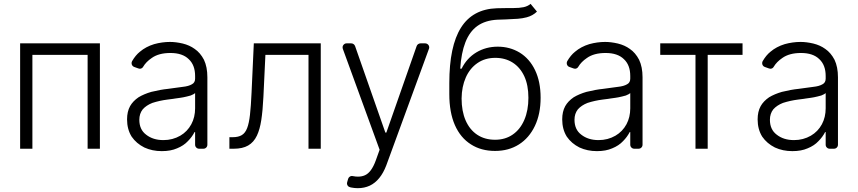

<svg xmlns="http://www.w3.org/2000/svg" viewBox="-20 -770 4442 994"><path d="M497.2 -545.5V0H433.6V-485.8H147.7V0H84.2V-545.5Z M727.3 -6.4Q686.1 -27 661.6 -62.5Q637.8 -100.5 637.8 -152Q637.8 -192.1 653.4 -220.5Q668 -246.4 697.1 -266.3Q725.5 -283.4 763.5 -294.4Q813.6 -306.5 847.7 -309.7L888.8 -315.3Q921.2 -319.6 925.8 -320.3Q956.7 -323.5 973.7 -333.8Q990.1 -342.3 990.1 -362.9V-376.4Q990.1 -433.2 957 -463.8Q924.7 -495.7 862.2 -495.7Q801.8 -495.7 765.6 -469.8Q735.8 -449.6 720.9 -424Q718.4 -419.4 713.6 -416.7Q708.8 -414.1 703.8 -414.1Q700.3 -414.1 696 -415.8L675.1 -423.3Q668.7 -425.4 665 -430.8Q661.2 -436.1 661.2 -442.8Q661.2 -448.5 663.7 -453.1Q681.5 -484 704.2 -502.1Q735.1 -528.4 778.1 -541.5Q819.2 -552.9 860.1 -552.9Q890.3 -552.9 925.8 -544.7Q961.6 -535.9 987.9 -516.7Q1016.7 -497.2 1035.9 -460.6Q1053.6 -423.3 1053.6 -370V-21Q1053.6 -12.1 1047.6 -6Q1041.5 0 1032.7 0H1011Q1002.5 0 996.3 -6Q990.1 -12.1 990.1 -21V-86.3H987.2Q974.1 -60.7 952.8 -39.4Q931.1 -16 896.7 -2.1Q864 12.4 817.5 12.4Q768.1 12.4 727.3 -6.4ZM736.5 -72.8Q772 -44.7 826 -44.7Q873.9 -44.7 913.4 -67.5Q949.9 -88.8 970.5 -126.8Q990.1 -163.4 990.1 -209.2V-288Q985.4 -283 967.3 -275.6Q947.1 -269.9 929 -266.3L914.1 -263.8Q898.4 -261 886.4 -259.9L875.7 -258.2Q853 -255 847.7 -254.6Q806.1 -249.3 768.8 -237.2Q737.2 -224.8 718.8 -203.8Q701.3 -181.5 701.3 -149.9Q701.3 -99.1 736.5 -72.8Z M1259.6 -107.2Q1269.2 -132.1 1274.1 -175.4Q1279.1 -218.8 1282.3 -290.1L1294 -545.5H1640.6V0H1577.1V-485.8H1354L1343.7 -268.8Q1340.2 -197.1 1332.7 -148.4Q1325.3 -99.8 1310 -67.8Q1293.7 -33.4 1264.7 -16.7Q1235.8 0 1190.3 0H1167.6V-59.7H1184.7Q1214.1 -59.7 1232.1 -70.7Q1250 -81.7 1259.6 -107.2Z M1797.2 200.6Q1793.7 199.9 1792.3 199.2Q1785.2 197.8 1780.7 192.1Q1776.3 186.4 1776.3 179.3Q1776.3 176.5 1777.3 173.3L1782.3 155.9Q1784.4 149.1 1790 145.1Q1795.5 141 1801.8 141Q1803.6 141 1806.5 141.7Q1821.7 144.5 1833.1 144.5Q1853.3 144.5 1869.7 137.1Q1903.1 122.2 1925.4 60.7L1945.3 5.3L1754.6 -517.8Q1753.6 -521 1753.6 -524.5Q1753.6 -533 1759.6 -539.2Q1765.6 -545.5 1774.1 -545.5H1798.3Q1805 -545.5 1810.4 -541.7Q1815.7 -538 1818.2 -531.6L1975.1 -83.5H1980.1L2137.1 -531.6Q2139.2 -537.6 2144.7 -541.5Q2150.2 -545.5 2157 -545.5H2181.5Q2190.3 -545.1 2196.2 -539.1Q2202.1 -533 2202.1 -524.5Q2202.1 -520.2 2200.6 -517L1979.8 86.3Q1964.5 126.1 1943.5 151.6Q1922.2 177.9 1894.5 191.1Q1866.1 204.2 1832.4 204.2Q1815 204.2 1797.2 200.6Z M2418.3 -22.4Q2364 -56.5 2335 -122.3Q2306.1 -188.2 2306.1 -282.7V-339.8Q2306.1 -531.2 2366.7 -627.1Q2427.2 -723 2552.2 -727.3Q2582.7 -728.3 2608.7 -728.3H2625.7H2637.8Q2669.4 -728.3 2690.5 -732.8Q2711.6 -737.2 2726.9 -750L2759.9 -709.9Q2737.9 -688.6 2706.7 -680.4Q2685 -674.7 2661.2 -672.8Q2637.4 -670.8 2596.6 -669.4Q2568.9 -668.7 2555 -668Q2492.2 -664.8 2451 -635.3Q2410.9 -606.2 2389.4 -551.1Q2367.9 -496.1 2362.6 -414.4H2369.7Q2396.7 -469.1 2446.2 -498.8Q2495.7 -528.4 2556.8 -528.4Q2619.3 -528.4 2670.1 -497.9Q2721.6 -466.3 2750.2 -406.6Q2778.8 -346.9 2778.8 -263.8Q2778.8 -180.4 2749.3 -118.3Q2719.5 -55.8 2666.5 -22.2Q2613.6 11.4 2543 11.4Q2470.9 11.4 2418.3 -22.4ZM2543 -46.5Q2595.9 -46.5 2634.6 -73.5Q2673.3 -100.1 2694.4 -149.3Q2715.6 -198.5 2715.6 -263.8Q2715.6 -329.2 2694.2 -375.4Q2672.6 -421.5 2634.1 -446Q2595.5 -470.5 2544.4 -470.5Q2491.1 -470.5 2451.9 -443.5Q2412.6 -416.5 2391.5 -369Q2370.4 -321.4 2369.7 -260.3Q2369.7 -194.6 2390.6 -146.5Q2411.6 -98.4 2450.6 -72.4Q2489.7 -46.5 2543 -46.5Z M2980.1 -6.4Q2938.9 -27 2914.4 -62.5Q2890.6 -100.5 2890.6 -152Q2890.6 -192.1 2906.2 -220.5Q2920.8 -246.4 2949.9 -266.3Q2978.3 -283.4 3016.3 -294.4Q3066.4 -306.5 3100.5 -309.7L3141.7 -315.3Q3174 -319.6 3178.6 -320.3Q3209.5 -323.5 3226.6 -333.8Q3242.9 -342.3 3242.9 -362.9V-376.4Q3242.9 -433.2 3209.9 -463.8Q3177.6 -495.7 3115.1 -495.7Q3054.7 -495.7 3018.5 -469.8Q2988.6 -449.6 2973.7 -424Q2971.2 -419.4 2966.4 -416.7Q2961.6 -414.1 2956.7 -414.1Q2953.1 -414.1 2948.9 -415.8L2927.9 -423.3Q2921.5 -425.4 2917.8 -430.8Q2914.1 -436.1 2914.1 -442.8Q2914.1 -448.5 2916.5 -453.1Q2934.3 -484 2957 -502.1Q2987.9 -528.4 3030.9 -541.5Q3072.1 -552.9 3112.9 -552.9Q3143.1 -552.9 3178.6 -544.7Q3214.5 -535.9 3240.8 -516.7Q3269.5 -497.2 3288.7 -460.6Q3306.5 -423.3 3306.5 -370V-21Q3306.5 -12.1 3300.4 -6Q3294.4 0 3285.5 0H3263.8Q3255.3 0 3249.1 -6Q3242.9 -12.1 3242.9 -21V-86.3H3240.1Q3226.9 -60.7 3205.6 -39.4Q3183.9 -16 3149.5 -2.1Q3116.8 12.4 3070.3 12.4Q3021 12.4 2980.1 -6.4ZM2989.3 -72.8Q3024.9 -44.7 3078.8 -44.7Q3126.8 -44.7 3166.2 -67.5Q3202.8 -88.8 3223.4 -126.8Q3242.9 -163.4 3242.9 -209.2V-288Q3238.3 -283 3220.2 -275.6Q3199.9 -269.9 3181.8 -266.3L3166.9 -263.8Q3151.3 -261 3139.2 -259.9L3128.6 -258.2Q3105.8 -255 3100.5 -254.6Q3058.9 -249.3 3021.7 -237.2Q2990.1 -224.8 2971.6 -203.8Q2954.2 -181.5 2954.2 -149.9Q2954.2 -99.1 2989.3 -72.8Z M3398.1 -485.8V-545.5H3824.2V-485.8H3643.8V0H3580.6V-485.8Z M3991.8 -6.4Q3950.6 -27 3926.1 -62.5Q3902.3 -100.5 3902.3 -152Q3902.3 -192.1 3918 -220.5Q3932.5 -246.4 3961.6 -266.3Q3990.1 -283.4 4028.1 -294.4Q4078.1 -306.5 4112.2 -309.7L4153.4 -315.3Q4185.7 -319.6 4190.3 -320.3Q4221.2 -323.5 4238.3 -333.8Q4254.6 -342.3 4254.6 -362.9V-376.4Q4254.6 -433.2 4221.6 -463.8Q4189.3 -495.7 4126.8 -495.7Q4066.4 -495.7 4030.2 -469.8Q4000.4 -449.6 3985.4 -424Q3983 -419.4 3978.2 -416.7Q3973.4 -414.1 3968.4 -414.1Q3964.8 -414.1 3960.6 -415.8L3939.6 -423.3Q3933.2 -425.4 3929.5 -430.8Q3925.8 -436.1 3925.8 -442.8Q3925.8 -448.5 3928.3 -453.1Q3946 -484 3968.7 -502.1Q3999.6 -528.4 4042.6 -541.5Q4083.8 -552.9 4124.6 -552.9Q4154.8 -552.9 4190.3 -544.7Q4226.2 -535.9 4252.5 -516.7Q4281.2 -497.2 4300.4 -460.6Q4318.2 -423.3 4318.2 -370V-21Q4318.2 -12.1 4312.1 -6Q4306.1 0 4297.2 0H4275.6Q4267 0 4260.8 -6Q4254.6 -12.1 4254.6 -21V-86.3H4251.8Q4238.6 -60.7 4217.3 -39.4Q4195.7 -16 4161.2 -2.1Q4128.6 12.4 4082 12.4Q4032.7 12.4 3991.8 -6.4ZM4001.1 -72.8Q4036.6 -44.7 4090.6 -44.7Q4138.5 -44.7 4177.9 -67.5Q4214.5 -88.8 4235.1 -126.8Q4254.6 -163.4 4254.6 -209.2V-288Q4250 -283 4231.9 -275.6Q4211.6 -269.9 4193.5 -266.3L4178.6 -263.8Q4163 -261 4150.9 -259.9L4140.3 -258.2Q4117.5 -255 4112.2 -254.6Q4070.7 -249.3 4033.4 -237.2Q4001.8 -224.8 3983.3 -203.8Q3965.9 -181.5 3965.9 -149.9Q3965.9 -99.1 4001.1 -72.8Z"/></svg>

Font: DeltaSans Light
Style: Regular
Weight: 300
Designer: Rasmus Andersson
Foundry: rsms
Version: Version 3.012